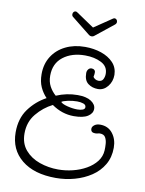

<svg xmlns="http://www.w3.org/2000/svg" viewBox="-103 -1021 847 1119"><g transform="rotate(10 320.5 -462.0)"><path d="M253 -950Q257 -950 263 -946L368 -875L473 -946Q479 -950 483 -950Q490 -950 495 -944.5Q500 -939 500 -931Q500 -922 492 -915L383 -828Q378 -823 368 -823Q360 -823 353 -828L244 -915Q236 -920 236 -931Q236 -939 241 -944.5Q246 -950 253 -950ZM306 26Q177 26 103.5 -34Q30 -94 30 -196Q30 -278 71 -334Q112 -390 173 -423Q149 -448 134.5 -480Q120 -512 120 -556Q120 -616 148.5 -661Q177 -706 227.5 -731Q278 -756 343 -756Q395 -756 439 -741Q483 -726 510.5 -697Q538 -668 539 -625Q539 -585 515.5 -556Q492 -527 458 -527Q424 -527 399.5 -545.5Q375 -564 375 -607Q375 -620 382.5 -629.5Q390 -639 402 -639Q412 -639 418.5 -633Q425 -627 424 -617Q424 -607 422.5 -601.5Q421 -596 421 -594Q423 -587 432.5 -581Q442 -575 453 -575Q473 -575 480.5 -590Q488 -605 488 -622Q488 -666 447.5 -686.5Q407 -707 352 -707Q273 -707 222 -667.5Q171 -628 171 -556Q171 -520 185.5 -493Q200 -466 223 -446Q284 -472 349 -472Q401 -472 429 -453.5Q457 -435 457 -409Q457 -382 429.5 -364.5Q402 -347 347 -347Q277 -347 216 -390Q162 -363 122 -314.5Q82 -266 82 -198Q82 -139 115 -100.5Q148 -62 200.5 -43.5Q253 -25 311 -25Q354 -25 397 -35.5Q440 -46 476 -66.5Q512 -87 534.5 -116Q557 -145 559 -182Q560 -199 558.5 -220.5Q557 -242 548 -258Q539 -274 515 -274Q509 -274 503 -272Q497 -270 487 -270Q461 -270 461 -293Q461 -305 474 -315Q487 -325 508 -325Q555 -325 582 -290.5Q609 -256 609 -206Q609 -149 583.5 -105.5Q558 -62 514.5 -33Q471 -4 417 11Q363 26 306 26ZM361 -389Q380 -389 392.5 -394Q405 -399 405 -410Q405 -424 389 -429.5Q373 -435 352 -435Q325 -435 297.5 -429Q270 -423 261 -416Q270 -405 301.5 -397Q333 -389 361 -389Z"/></g></svg>

Font: Twinkle Star
Style: Regular
Weight: 400
Designer: Robert E. Leuschke
Foundry: Robert E. Leuschke
Version: Version 2.010; ttfautohint (v1.8.3)